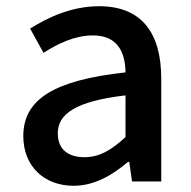

<svg xmlns="http://www.w3.org/2000/svg" viewBox="-20 -584 615 618"><path d="M217 14C283 14 342 -20 392 -63H396L405 0H499V-331C499 -478 436 -564 299 -564C211 -564 134 -528 77 -492L120 -414C167 -444 221 -470 279 -470C360 -470 383 -414 384 -351C155 -326 55 -265 55 -146C55 -49 122 14 217 14ZM252 -78C203 -78 166 -100 166 -155C166 -216 221 -258 384 -277V-143C339 -101 300 -78 252 -78Z"/></svg>

Font: Noto Sans CJK TC Medium
Style: Regular
Weight: 500
Designer: Ryoko NISHIZUKA 西塚涼子 (kana, bopomofo & ideographs); Paul D. Hunt (Latin, Greek & Cyrillic); Sandoll Communications 산돌커뮤니
Foundry: Adobe
Version: Version 2.004;hotconv 1.0.118;makeotfexe 2.5.65603